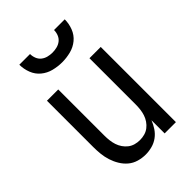

<svg xmlns="http://www.w3.org/2000/svg" viewBox="-220 -836 939 939"><g transform="rotate(-45 250.0 -366.0)"><path d="M220 8Q195 8 171 1Q147 -6 128.5 -21.5Q110 -37 97 -58.5Q84 -80 76.5 -103.5Q69 -127 66.5 -151.5Q64 -176 64 -200V-520H142V-200Q142 -183 144 -166.5Q146 -150 151 -134.5Q156 -119 165.5 -105Q175 -91 188 -81Q201 -71 217 -66.5Q233 -62 250 -62Q267 -62 283 -66.5Q299 -71 312 -81Q325 -91 334.5 -105Q344 -119 349 -134.5Q354 -150 356 -166.5Q358 -183 358 -200V-520H436V0H358V-91Q350 -70 337 -50.5Q324 -31 305.5 -17.5Q287 -4 264.5 2Q242 8 220 8ZM250 -600Q220 -600 190.5 -607.5Q161 -615 138 -634Q115 -653 104 -681.5Q93 -710 93 -740H167Q167 -724 173 -709Q179 -694 191 -684.5Q203 -675 218.5 -671Q234 -667 250 -667Q266 -667 281.5 -671Q297 -675 309 -684.5Q321 -694 327 -709Q333 -724 333 -740H407Q407 -710 396 -681.5Q385 -653 362 -634Q339 -615 309.5 -607.5Q280 -600 250 -600Z"/></g></svg>

Font: Iosevka Term
Style: Regular
Weight: 400
Monospace: yes
Designer: Belleve Invis
Foundry: Belleve Invis
Version: Version 30.0.1